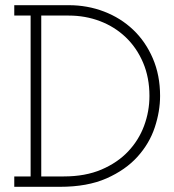

<svg xmlns="http://www.w3.org/2000/svg" viewBox="-20 -720 672 740"><path d="M35 -40H98V-660H35V-700H245Q317 -700 381 -675.5Q445 -651 493 -605.5Q541 -560 569 -495Q597 -430 597 -350Q597 -291 576.5 -229Q556 -167 510 -116Q464 -65 390.5 -32.5Q317 0 211 0H35ZM139 -660V-40H226Q309 -40 371 -66.5Q433 -93 474 -136.5Q515 -180 535.5 -235.5Q556 -291 556 -350Q556 -421 531.5 -478.5Q507 -536 464.5 -576.5Q422 -617 365.5 -638.5Q309 -660 245 -660Z"/></svg>

Font: Josefin Slab
Style: Regular
Weight: 400
Designer: Santiago Orozco
Foundry: Typemade
Version: Version 1.000